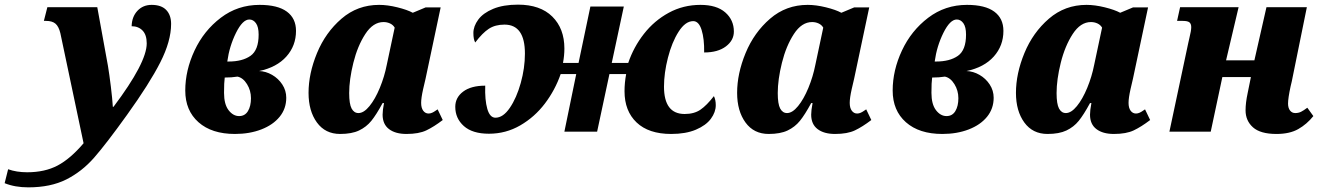

<svg xmlns="http://www.w3.org/2000/svg" viewBox="-182 -567 5687 827"><path d="M-162 222 -147 162Q-111 175 -65 175Q11 175 66 146Q121 117 178 50L78 -424Q71 -453 57 -465Q43 -477 16 -477H7L22 -536H237L283 -283Q289 -247 295.5 -194Q302 -141 304 -107H307Q450 -297 450 -380Q450 -417 432 -435.5Q414 -454 385 -454Q386 -495 410 -520.5Q434 -546 471 -546Q513 -546 534 -524Q555 -502 555 -464Q555 -390 508.5 -298.5Q462 -207 365 -72Q276 52 223.5 112Q171 172 103.5 206Q36 240 -60 240Q-118 240 -162 222Z M616 -177Q616 -264 656 -349.5Q696 -435 769 -490.5Q842 -546 936 -546Q1014 -546 1053.5 -517Q1093 -488 1093 -434Q1093 -370 1051.5 -323.5Q1010 -277 934 -261Q963 -260 990 -244.5Q1017 -229 1034 -203Q1051 -177 1051 -146Q1051 -99 1022.5 -64Q994 -29 943.5 -9.5Q893 10 830 10Q730 10 673 -40.5Q616 -91 616 -177ZM803 -302Q862 -302 897 -326.5Q932 -351 932 -418Q932 -451 920.5 -467Q909 -483 892 -483Q863 -483 834.5 -425.5Q806 -368 797 -302ZM899 -144Q899 -177 882 -204.5Q865 -232 841 -237Q816 -233 786 -233Q783 -212 783 -167Q783 -118 802.5 -92.5Q822 -67 848 -67Q873 -67 886 -88.5Q899 -110 899 -144Z M1147 -167Q1147 -250 1183.5 -338.5Q1220 -427 1289 -486.5Q1358 -546 1451 -546Q1487 -546 1529.5 -535.5Q1572 -525 1596 -512L1651 -535H1716L1651 -228Q1649 -221 1640.5 -183Q1632 -145 1632 -124Q1632 -102 1641 -90Q1650 -78 1664 -78Q1672 -78 1679.5 -81.5Q1687 -85 1692.5 -89Q1698 -93 1703 -96L1725 -50Q1687 -21 1654.5 -5.5Q1622 10 1569 10Q1521 10 1493.5 -11Q1466 -32 1466 -73Q1466 -92 1472 -123H1466Q1439 -73 1417.5 -46.5Q1396 -20 1364.5 -5Q1333 10 1283 10Q1219 10 1183 -39.5Q1147 -89 1147 -167ZM1484 -288 1518 -448Q1511 -460 1498 -466Q1485 -472 1470 -472Q1425 -472 1391.5 -420.5Q1358 -369 1340 -296.5Q1322 -224 1322 -166Q1322 -119 1332.5 -99.5Q1343 -80 1362 -80Q1385 -80 1409.5 -110Q1434 -140 1454 -188.5Q1474 -237 1484 -288Z M2508 -174Q2508 -210 2515 -248H2443L2390 0H2249L2300 -248H2233Q2209 -179 2165 -121Q2121 -63 2059 -27Q1997 9 1924 9Q1853 9 1816 -24Q1779 -57 1779 -107Q1779 -147 1813 -172.5Q1847 -198 1908 -198Q1906 -136 1917 -98Q1928 -60 1952 -60Q1985 -60 2014 -102.5Q2043 -145 2061 -209.5Q2079 -274 2079 -336Q2079 -461 1991 -461Q1951 -461 1923.5 -443Q1896 -425 1865 -384Q1857 -397 1857 -425Q1857 -454 1878 -482.5Q1899 -511 1942.5 -529Q1986 -547 2049 -547Q2145 -547 2197 -495.5Q2249 -444 2249 -358Q2249 -328 2243 -296H2310L2361 -539H2505L2453 -296H2524Q2547 -364 2591.5 -421Q2636 -478 2698.5 -512Q2761 -546 2835 -546Q2905 -546 2942 -513.5Q2979 -481 2979 -431Q2979 -393 2944.5 -367Q2910 -341 2851 -341Q2852 -400 2840 -438Q2828 -476 2804 -476Q2770 -476 2741 -430.5Q2712 -385 2695 -318.5Q2678 -252 2678 -194Q2678 -76 2767 -76Q2808 -76 2835 -94.5Q2862 -113 2893 -153Q2901 -137 2901 -114Q2901 -84 2880 -55.5Q2859 -27 2815.5 -8.5Q2772 10 2709 10Q2612 10 2560 -39.5Q2508 -89 2508 -174Z M2993 -167Q2993 -250 3029.5 -338.5Q3066 -427 3135 -486.5Q3204 -546 3297 -546Q3333 -546 3375.5 -535.5Q3418 -525 3442 -512L3497 -535H3562L3497 -228Q3495 -221 3486.5 -183Q3478 -145 3478 -124Q3478 -102 3487 -90Q3496 -78 3510 -78Q3518 -78 3525.5 -81.5Q3533 -85 3538.5 -89Q3544 -93 3549 -96L3571 -50Q3533 -21 3500.5 -5.5Q3468 10 3415 10Q3367 10 3339.5 -11Q3312 -32 3312 -73Q3312 -92 3318 -123H3312Q3285 -73 3263.5 -46.5Q3242 -20 3210.5 -5Q3179 10 3129 10Q3065 10 3029 -39.5Q2993 -89 2993 -167ZM3330 -288 3364 -448Q3357 -460 3344 -466Q3331 -472 3316 -472Q3271 -472 3237.5 -420.5Q3204 -369 3186 -296.5Q3168 -224 3168 -166Q3168 -119 3178.5 -99.5Q3189 -80 3208 -80Q3231 -80 3255.5 -110Q3280 -140 3300 -188.5Q3320 -237 3330 -288Z M3663 -177Q3663 -264 3703 -349.5Q3743 -435 3816 -490.5Q3889 -546 3983 -546Q4061 -546 4100.5 -517Q4140 -488 4140 -434Q4140 -370 4098.5 -323.5Q4057 -277 3981 -261Q4010 -260 4037 -244.5Q4064 -229 4081 -203Q4098 -177 4098 -146Q4098 -99 4069.5 -64Q4041 -29 3990.5 -9.5Q3940 10 3877 10Q3777 10 3720 -40.5Q3663 -91 3663 -177ZM3850 -302Q3909 -302 3944 -326.5Q3979 -351 3979 -418Q3979 -451 3967.5 -467Q3956 -483 3939 -483Q3910 -483 3881.5 -425.5Q3853 -368 3844 -302ZM3946 -144Q3946 -177 3929 -204.5Q3912 -232 3888 -237Q3863 -233 3833 -233Q3830 -212 3830 -167Q3830 -118 3849.5 -92.5Q3869 -67 3895 -67Q3920 -67 3933 -88.5Q3946 -110 3946 -144Z M4194 -167Q4194 -250 4230.5 -338.5Q4267 -427 4336 -486.5Q4405 -546 4498 -546Q4534 -546 4576.5 -535.5Q4619 -525 4643 -512L4698 -535H4763L4698 -228Q4696 -221 4687.5 -183Q4679 -145 4679 -124Q4679 -102 4688 -90Q4697 -78 4711 -78Q4719 -78 4726.5 -81.5Q4734 -85 4739.5 -89Q4745 -93 4750 -96L4772 -50Q4734 -21 4701.5 -5.5Q4669 10 4616 10Q4568 10 4540.5 -11Q4513 -32 4513 -73Q4513 -92 4519 -123H4513Q4486 -73 4464.5 -46.5Q4443 -20 4411.5 -5Q4380 10 4330 10Q4266 10 4230 -39.5Q4194 -89 4194 -167ZM4531 -288 4565 -448Q4558 -460 4545 -466Q4532 -472 4517 -472Q4472 -472 4438.5 -420.5Q4405 -369 4387 -296.5Q4369 -224 4369 -166Q4369 -119 4379.5 -99.5Q4390 -80 4409 -80Q4432 -80 4456.5 -110Q4481 -140 4501 -188.5Q4521 -237 4531 -288Z M5183 -92Q5183 -124 5192 -166L5206 -235H5083L5033 0H4855L4936 -381L4941 -403Q4949 -435 4949 -450Q4949 -464 4941.5 -470.5Q4934 -477 4912 -477H4888L4901 -536H5153L5099 -307H5221L5273 -536H5447L5382 -216L5377 -195Q5366 -144 5366 -121Q5366 -102 5374.5 -91Q5383 -80 5397 -80Q5411 -80 5422 -85.5Q5433 -91 5449 -103L5475 -67Q5447 -32 5410 -11Q5373 10 5316 10Q5247 10 5215 -18.5Q5183 -47 5183 -92Z"/></svg>

Font: Noto Serif NarrowBlack
Style: Italic
Weight: 900
Width: 4
Italic angle: -12°
Designer: Monotype Design Team
Foundry: Monotype Imaging Inc.
Version: Version 1.001